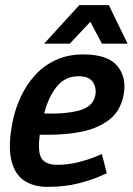

<svg xmlns="http://www.w3.org/2000/svg" viewBox="-20 -720 517 748"><path d="M286 -423Q234 -423 201.5 -383Q169 -343 152 -278Q234 -275 288 -289.5Q342 -304 351 -347Q357 -377 342 -400Q327 -423 286 -423ZM377 -120 396 -45Q396 -45 366.5 -32Q337 -19 285 -5.5Q233 8 165 8Q109 8 72 -18Q35 -44 23 -101Q11 -158 30 -250Q40 -298 61.5 -344Q83 -390 116.5 -427Q150 -464 197 -486Q244 -508 304 -508Q401 -508 438 -462Q475 -416 461 -347Q448 -285 403.5 -252Q359 -219 298 -207Q237 -195 171 -195H135Q126 -126 142.5 -102Q159 -78 204 -78Q247 -78 287 -88.5Q327 -99 352 -109.5Q377 -120 377 -120ZM152 -550 289 -700H404L477 -550H377L332 -635L252 -550Z"/></svg>

Font: Epunda Sans SemiBold
Style: Italic
Weight: 600
Italic angle: -12.0243°
Designer: Simon Atzbach
Foundry: typofactur
Version: Version 2.204; ttfautohint (v1.8.4.7-5d5b)